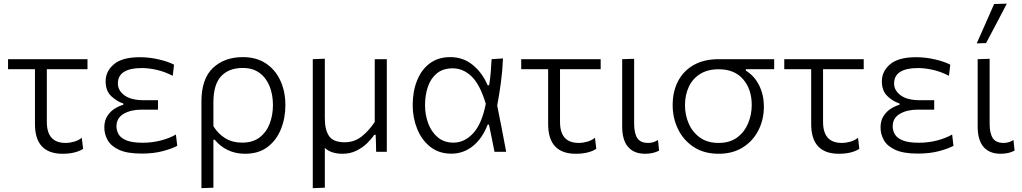

<svg xmlns="http://www.w3.org/2000/svg" viewBox="-20 -812 5466 1027"><path d="M315 10.5Q167 10.5 167 -148.5V-442H23V-495.5H448V-442H230.5V-160Q230.5 -47.5 330.5 -47.5Q353 -47.5 376.5 -54.2Q400 -61 417.5 -75L424.5 -16Q409.5 -5 380.8 2.8Q352 10.5 315 10.5Z M737.5 9.5Q660.5 9.5 617 -10.5Q573.5 -30.5 555.8 -62.5Q538 -94.5 538 -130Q538 -167.5 554.8 -192.5Q571.5 -217.5 595 -231.8Q618.5 -246 639.5 -251.5V-258.5Q605.5 -269 575.2 -297.5Q545 -326 545 -377Q545 -431 589.5 -468.5Q634 -506 727.5 -506Q779.5 -506 830.2 -494Q881 -482 911 -466L904 -406.5Q860.5 -429 817.8 -438.5Q775 -448 737.5 -448Q676 -448 643.2 -427.5Q610.5 -407 610.5 -365.5Q610.5 -328 645.8 -302Q681 -276 748.5 -276H825V-225.5H736.5Q679.5 -225.5 641.2 -203Q603 -180.5 603 -136.5Q603 -112.5 615.2 -92.5Q627.5 -72.5 658 -60.5Q688.5 -48.5 743.5 -48.5Q794.5 -48.5 841.8 -61Q889 -73.5 921 -92.5L928 -32Q903 -18 853 -4.2Q803 9.5 737.5 9.5Z M1057.5 194.5V-269.5Q1057.5 -390.5 1119 -448.5Q1180.5 -506.5 1279 -506.5Q1351 -506.5 1401.8 -473Q1452.5 -439.5 1479.5 -381.2Q1506.5 -323 1506.5 -249.5Q1506.5 -180 1482.5 -120.8Q1458.5 -61.5 1410.8 -25.5Q1363 10.5 1291 10.5Q1240 10.5 1198.8 -9.2Q1157.5 -29 1128.5 -64.5H1121.5V192ZM1274.5 -49Q1333 -49 1369.5 -77.5Q1406 -106 1423 -151.8Q1440 -197.5 1440 -250Q1440 -305 1422.2 -350Q1404.5 -395 1368.5 -421.8Q1332.5 -448.5 1278.5 -448.5Q1204 -448.5 1162.8 -404.2Q1121.5 -360 1121.5 -265V-137Q1147 -95.5 1185.5 -72.2Q1224 -49 1274.5 -49Z M1653 194.5V-495.5L1717.5 -498V-180.5Q1717.5 -116.5 1740.5 -83.8Q1763.5 -51 1824 -51Q1876 -51 1915.8 -83Q1955.5 -115 1984.5 -160V-495.5H2049V0H1992Q1991.5 -22.5 1991 -45.5Q1990 -68 1989.5 -90.5H1981.5Q1967 -68.5 1943 -45.2Q1919 -22 1886 -5.8Q1853 10.5 1812 10.5Q1750.5 10.5 1717.5 -21V192Z M2394.5 10Q2328 10 2281.8 -26.5Q2235.5 -63 2211.5 -122.5Q2187.5 -182 2187.5 -249.5Q2187.5 -323 2210.8 -381.2Q2234 -439.5 2278.8 -473Q2323.5 -506.5 2388.5 -506.5Q2457 -506.5 2508 -465.2Q2559 -424 2588.5 -356H2596.5Q2602.5 -394 2605.2 -429Q2608 -464 2609.5 -495.5L2670.5 -499.5Q2668 -437 2659.5 -372.2Q2651 -307.5 2639.5 -247.5Q2652 -185.5 2664 -124Q2675.5 -62 2687.5 0H2625Q2617.5 -36.5 2610.5 -73Q2603 -109.5 2595.5 -145.5H2588.5Q2560.5 -72 2509.8 -31Q2459 10 2394.5 10ZM2406 -49Q2464.5 -49 2511 -99.2Q2557.5 -149.5 2578.5 -257Q2547.5 -360 2502.5 -403.2Q2457.5 -446.5 2402 -446.5Q2350 -446.5 2317.2 -420Q2284.5 -393.5 2269 -348.5Q2253.5 -303.5 2253.5 -249Q2253.5 -198.5 2270.2 -152.8Q2287 -107 2321 -78Q2355 -49 2406 -49Z M3060 10.5Q2912 10.5 2912 -148.5V-442H2768V-495.5H3193V-442H2975.5V-160Q2975.5 -47.5 3075.5 -47.5Q3098 -47.5 3121.5 -54.2Q3145 -61 3162.5 -75L3169.5 -16Q3154.5 -5 3125.8 2.8Q3097 10.5 3060 10.5Z M3430.5 10.5Q3371.5 10.5 3339.8 -25.8Q3308 -62 3308 -136.5V-495.5L3372 -497.5V-150.5Q3372 -99.5 3388.8 -73.5Q3405.5 -47.5 3447 -47.5Q3460.5 -47.5 3473 -51Q3485.5 -54.5 3499.5 -63L3505.5 -6.5Q3474.5 10.5 3430.5 10.5Z M3824.5 10.5Q3745.5 10.5 3690.5 -25.8Q3635.5 -62 3606.8 -121.2Q3578 -180.5 3578 -249.5Q3578 -323.5 3607.5 -379Q3637 -434.5 3692 -465Q3747 -495.5 3823.5 -495.5H4121V-442H3969.5V-434.5Q4016.5 -405 4041.2 -354.2Q4066 -303.5 4066 -242.5Q4066 -172 4036.5 -114.5Q4007 -57 3952.8 -23.2Q3898.5 10.5 3824.5 10.5ZM3824 -47.5Q3883.5 -47.5 3922.8 -76.5Q3962 -105.5 3981.5 -152Q4001 -198.5 4001 -250.5Q4001 -334.5 3955 -388Q3909 -441.5 3824 -441.5Q3765.5 -441.5 3725.2 -416.5Q3685 -391.5 3664.5 -347.8Q3644 -304 3644 -249Q3644 -197 3664 -151Q3684 -105 3724 -76.2Q3764 -47.5 3824 -47.5Z M4467 10.5Q4319 10.5 4319 -148.5V-442H4175V-495.5H4600V-442H4382.5V-160Q4382.5 -47.5 4482.5 -47.5Q4505 -47.5 4528.5 -54.2Q4552 -61 4569.5 -75L4576.5 -16Q4561.5 -5 4532.8 2.8Q4504 10.5 4467 10.5Z M4889.5 9.5Q4812.5 9.5 4769 -10.5Q4725.5 -30.5 4707.8 -62.5Q4690 -94.5 4690 -130Q4690 -167.5 4706.8 -192.5Q4723.5 -217.5 4747 -231.8Q4770.5 -246 4791.5 -251.5V-258.5Q4757.5 -269 4727.2 -297.5Q4697 -326 4697 -377Q4697 -431 4741.5 -468.5Q4786 -506 4879.5 -506Q4931.5 -506 4982.2 -494Q5033 -482 5063 -466L5056 -406.5Q5012.5 -429 4969.8 -438.5Q4927 -448 4889.5 -448Q4828 -448 4795.2 -427.5Q4762.5 -407 4762.5 -365.5Q4762.5 -328 4797.8 -302Q4833 -276 4900.5 -276H4977V-225.5H4888.5Q4831.5 -225.5 4793.2 -203Q4755 -180.5 4755 -136.5Q4755 -112.5 4767.2 -92.5Q4779.5 -72.5 4810 -60.5Q4840.5 -48.5 4895.5 -48.5Q4946.5 -48.5 4993.8 -61Q5041 -73.5 5073 -92.5L5080 -32Q5055 -18 5005 -4.2Q4955 9.5 4889.5 9.5Z M5332 10.5Q5273 10.5 5241.2 -25.8Q5209.5 -62 5209.5 -136.5V-495.5L5273.5 -497.5V-150.5Q5273.5 -99.5 5290.2 -73.5Q5307 -47.5 5348.5 -47.5Q5362 -47.5 5374.5 -51Q5387 -54.5 5401 -63L5407 -6.5Q5376 10.5 5332 10.5ZM5204.5 -580Q5228 -633 5251.5 -686Q5274.5 -738.5 5297.5 -790.5L5365.5 -792.5Q5337.5 -739 5310 -686.5Q5282.5 -634 5254.5 -581.5Z"/></svg>

Font: Heraclito Light
Style: Regular
Weight: 300
Designer: Kostas Bartsokas (font) & Cristiano Sobral (main changes)
Foundry: Kostas Bartsokas (font) & Cristiano Sobral (main changes)
Version: Version 1.00;July 8, 2020;FontCreator 13.0.0.2655 64-bit